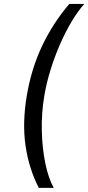

<svg xmlns="http://www.w3.org/2000/svg" viewBox="-20 -781 436 949"><path d="M112.2 -306.8Q134.6 -441.1 188 -553.8Q241.5 -666.5 322.4 -761.4H396.3Q365.1 -726.2 334.3 -674.9Q303.6 -623.6 276.8 -562.3Q250 -501.1 229.8 -435.7Q209.5 -370.4 198.9 -306.8Q184.7 -222.3 186.6 -135.3Q188.6 -48.3 204 26.3Q219.5 100.9 245.7 147.7H171.9Q122.9 52.9 106.4 -59.8Q89.8 -172.6 112.2 -306.8Z"/></svg>

Font: Inter UI
Style: Italic
Weight: 400
Italic angle: -9.39999°
Designer: Rasmus Andersson
Foundry: rsms
Version: 3.2;8d6f07862